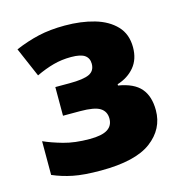

<svg xmlns="http://www.w3.org/2000/svg" viewBox="-89 -640 690 731"><g transform="rotate(-15 255.5 -274.5)"><path d="M230 -559Q294 -559 346 -544Q398 -529 429 -496.5Q460 -464 460 -412Q460 -365 434.5 -334.5Q409 -304 367 -291V-286Q428 -276 455 -244.5Q482 -213 482 -158Q482 -84 419.5 -37Q357 10 221 10Q154 10 112 1.5Q70 -7 33 -23V-156Q64 -142 108 -129.5Q152 -117 211 -117Q259 -117 281 -131Q303 -145 303 -173Q303 -201 281 -215Q259 -229 202 -229H135V-342H191Q246 -342 269 -353Q292 -364 292 -392Q292 -414 276 -425.5Q260 -437 222 -437Q185 -437 152 -428Q119 -419 83 -402L33 -518Q80 -538 126 -548.5Q172 -559 230 -559Z"/></g></svg>

Font: Noto Sans Disp ExtBd
Style: Regular
Weight: 800
Designer: Monotype Design Team
Foundry: Monotype Imaging Inc.
Version: Version 2.000;GOOG;noto-source:20170915:90ef993387c0; ttfaut